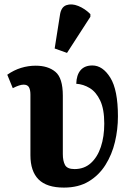

<svg xmlns="http://www.w3.org/2000/svg" viewBox="-20 -841 596 871"><path d="M270 10Q192 10 155 -27Q118 -64 118 -137V-412Q118 -433 111.5 -445Q105 -457 87 -457Q69 -457 38 -441L13 -502Q43 -523 75.5 -533Q108 -543 142 -543Q198 -543 231.5 -515Q265 -487 265 -407V-142Q265 -111 275 -92.5Q285 -74 318 -74Q362 -74 392 -101Q422 -128 437.5 -174.5Q453 -221 453 -280Q453 -346 434.5 -385Q416 -424 387 -441.5Q358 -459 326 -461Q327 -501 345.5 -522.5Q364 -544 399 -544Q446 -544 480.5 -488.5Q515 -433 515 -313Q515 -254 501.5 -197Q488 -140 458.5 -93Q429 -46 382.5 -18Q336 10 270 10ZM284 -601 228 -621 252 -773Q257 -809 281 -817.5Q305 -826 335 -814Q365 -802 390 -777V-765Z"/></svg>

Font: Noto Serif ExtraCondensed ExtraBold
Style: Regular
Weight: 800
Width: 2
Designer: Monotype Design Team
Foundry: Monotype Imaging Inc.
Version: Version 2.013; ttfautohint (v1.8.4.7-5d5b)